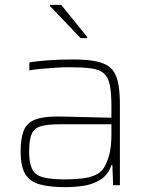

<svg xmlns="http://www.w3.org/2000/svg" viewBox="-20 -763 614 791"><path d="M249 8Q186 8 145 -3Q104 -14 84.5 -45.5Q65 -77 65 -138Q65 -194 78 -225.5Q91 -257 124 -270Q157 -283 216 -283Q228 -283 253 -282.5Q278 -282 310.5 -281Q343 -280 376.5 -279.5Q410 -279 439 -278V-324Q439 -380 432.5 -412.5Q426 -445 407.5 -461Q389 -477 354 -481.5Q319 -486 263 -486Q240 -486 209.5 -484Q179 -482 150 -479.5Q121 -477 101 -473V-506Q131 -511 177 -514.5Q223 -518 277 -518Q326 -518 360.5 -513Q395 -508 417.5 -496Q440 -484 452 -462.5Q464 -441 469 -408.5Q474 -376 474 -330V0H446L443 -83H439Q425 -42 393.5 -22.5Q362 -3 323.5 2.5Q285 8 249 8ZM248 -24Q283 -24 316.5 -27.5Q350 -31 376 -43.5Q402 -56 415 -84Q429 -114 434 -143.5Q439 -173 439 -210V-251H226Q176 -251 148.5 -243Q121 -235 110.5 -211Q100 -187 100 -138Q100 -92 112 -67Q124 -42 156 -33Q188 -24 248 -24ZM312 -606 186 -738V-743H232L339 -611V-606Z"/></svg>

Font: Saira Thin Thin
Style: Regular
Weight: 250
Version: Version 1.101